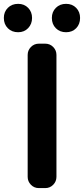

<svg xmlns="http://www.w3.org/2000/svg" viewBox="-50 -964 431 984"><path d="M149.4 0Q125 0 108.4 -17.1Q91.8 -34.2 91.8 -57.6V-682.6Q91.8 -706.1 108.4 -723.1Q125 -740.2 149.4 -740.2H181.6Q206.1 -740.2 222.7 -723.1Q239.3 -706.1 239.3 -682.6V-57.6Q239.3 -34.2 222.7 -17.1Q206.1 0 181.6 0ZM43 -798.8Q10.7 -798.8 -9.8 -819.3Q-30.3 -839.8 -30.3 -872.1Q-30.3 -903.3 -9.8 -923.8Q10.7 -944.3 43 -944.3Q74.2 -944.3 94.2 -923.8Q114.3 -903.3 114.3 -872.1Q114.3 -840.8 94.2 -819.8Q74.2 -798.8 43 -798.8ZM215.8 -872.1Q215.8 -903.3 236.3 -923.8Q256.8 -944.3 288.6 -944.3Q320.3 -944.3 340.3 -923.8Q360.4 -903.3 360.4 -872.1Q360.4 -839.8 340.3 -819.3Q320.3 -798.8 288.6 -798.8Q256.8 -798.8 236.3 -819.3Q215.8 -839.8 215.8 -872.1Z"/></svg>

Font: Gen Jyuu Gothic Bold
Style: Bold
Weight: 700
Designer: [Source Han Sans]
Ryoko NISHIZUKA  (kana & ideographs); Paul D. Hunt (Latin, Greek & Cyrillic); Wenlong ZHANG  (bopomofo
Version: Version 1.002.20150607